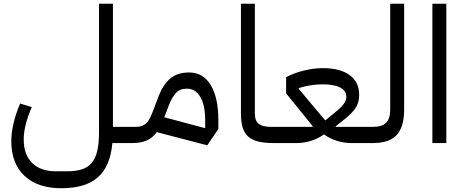

<svg xmlns="http://www.w3.org/2000/svg" viewBox="-20 -760 2466 1020"><path d="M306 240Q180 240 110 174Q40 108 40 -10Q40 -56 52.5 -107.5Q65 -159 87 -210L149 -191Q130 -149 118 -104Q106 -59 106 -19Q106 62 151 106Q196 150 276 150H336Q383 150 415.5 139.5Q448 129 468 104.5Q488 80 497 40.5Q506 1 506 -56V-740H580V-86H702V-20L682 0H577Q566 124 500 182Q434 240 306 240Z M813 -58Q790 -27 759.5 -13.5Q729 0 682 0V-66L702 -86Q721 -86 734.5 -91Q748 -96 758.5 -106.5Q769 -117 777.5 -134.5Q786 -152 795 -176L823 -250Q846 -310 884 -342.5Q922 -375 985 -375Q1059 -375 1099.5 -308Q1140 -241 1140 -122V-75L1081 12ZM853 -137 1070 -79V-122Q1070 -200 1044.5 -244.5Q1019 -289 973 -289Q935 -289 914.5 -266Q894 -243 880 -208Z M1434 0Q1386 0 1352.5 -8Q1319 -16 1298.5 -34.5Q1278 -53 1269 -83Q1260 -113 1260 -156V-740H1334V-156Q1334 -118 1355 -102Q1376 -86 1420 -86H1455V-20L1435 0Z M1435 -66 1455 -86H1640L1641 -90L1500 -264V-350Q1544 -373 1595.5 -385.5Q1647 -398 1696 -398Q1787 -398 1837.5 -361Q1888 -324 1888 -258Q1888 -232 1881.5 -212.5Q1875 -193 1860 -174Q1845 -155 1821 -135Q1797 -115 1763 -89L1764 -86H1933V-20L1913 0H1848Q1808 0 1770.5 -11.5Q1733 -23 1701 -46Q1669 -23 1631.5 -11.5Q1594 0 1554 0H1435ZM1567 -288 1708 -120 1719 -129Q1743 -149 1761.5 -164Q1780 -179 1793 -192.5Q1806 -206 1813 -218.5Q1820 -231 1820 -246Q1820 -278 1787 -295Q1754 -312 1694 -312Q1665 -312 1633.5 -307.5Q1602 -303 1567 -292Z M1913 -66 1933 -86H1962Q2010 -86 2031.5 -108Q2053 -130 2053 -178V-740H2127V-178Q2127 -86 2087.5 -43Q2048 0 1962 0H1913Z M2277 -740H2351V0H2277Z"/></svg>

Font: IBM Plex Sans Arabic
Style: Regular
Weight: 400
Designer: Mike Abbink, Paul van der Laan, Pieter van Rosmalen, Wael Morcos, Khajak Apelian
Foundry: Bold Monday
Version: Version 1.1